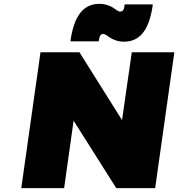

<svg xmlns="http://www.w3.org/2000/svg" viewBox="-20 -971 920 991"><path d="M89.8 0 189 -701.2H390.1L609.9 -351.1L660.2 -701.2H879.9L780.8 0H580.1L359.9 -348.1L311 0ZM344.2 -757.8V-763.2Q357.9 -857.9 394.5 -904.5Q431.2 -951.2 493.2 -951.2Q515.1 -951.2 534.2 -944.8Q553.2 -938.5 563.7 -931.2Q574.2 -923.8 584 -917.5Q593.8 -911.1 599.1 -911.1Q609.4 -911.1 615.2 -918.2Q621.1 -925.3 623 -942.9V-948.2H768.1V-942.9Q754.4 -848.6 718.3 -802.2Q682.1 -755.9 620.1 -755.9Q598.1 -755.9 578.9 -762.2Q559.6 -768.6 549.3 -775.9Q539.1 -783.2 529.1 -789.6Q519 -795.9 513.2 -795.9Q503.4 -795.9 498.3 -788.8Q493.2 -781.7 490.2 -763.2V-757.8Z"/></svg>

Font: Trueno UltraBlack
Style: Italic
Weight: 950
Designer: Julieta Ulanovsky
Foundry: Julieta Ulanovsky
Version: Version 3.001b | FøM Fix